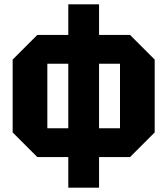

<svg xmlns="http://www.w3.org/2000/svg" viewBox="-20 -720 767 880"><path d="M38 -113V-447L151 -560H576L689 -447V-113L576 0H151ZM197 -428V-132H530V-428ZM434 140H293V-700H434Z"/></svg>

Font: Tektur SemiCondensed
Style: Bold
Weight: 700
Width: 4
Designer: Adam Jagosz
Foundry: Adam Jagosz
Version: Version 1.005;gftools[0.9.30]